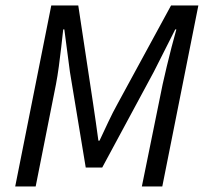

<svg xmlns="http://www.w3.org/2000/svg" viewBox="-20 -676 745 696"><path d="M35.1 0 165.9 -656.3H263.7L317.4 -301.3Q322.8 -267.9 327.2 -234.4Q331.5 -200.9 336.7 -166H340.7Q357 -200.9 372.8 -234.4Q388.5 -267.9 407 -301.3L600.1 -656.3H699.1L568.3 0H494.2L569.6 -370.5Q576.2 -400.5 584.6 -435.4Q592.9 -470.3 601.9 -505Q610.8 -539.8 619.3 -569.4H615.3L537.3 -415.2L350.5 -68.6H290.8L233.5 -415.2L213.2 -569.4H209.2Q206 -539.4 201.9 -504.4Q197.9 -469.3 193.2 -434.6Q188.5 -399.9 182.9 -370.5L109.3 0Z"/></svg>

Font: Source Sans 3 VF
Style: Italic
Weight: 200
Italic angle: -11°
Designer: Paul D. Hunt
Foundry: Adobe Systems Incorporated
Version: Version 3.042;hotconv 1.0.118;makeotfexe 2.5.65603